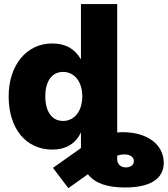

<svg xmlns="http://www.w3.org/2000/svg" viewBox="-20 -748 852 975"><path d="M246.6 11.7C313.5 11.7 365.7 -18.6 391.1 -76.7V3.9L249 104.5L327.1 207.5L426.3 136.7C461.4 181.6 522.5 204.1 614.3 204.1C743.2 204.1 811.5 160.2 811.5 78.6C811.5 -9.8 733.9 -76.7 603.5 -76.7C593.8 -76.7 584.5 -76.2 575.2 -75.2V-727.5H391.1V-447.3H390.6C357.9 -502 311.5 -527.3 244.6 -527.3C114.7 -527.3 23.9 -416.5 23.9 -258.8C23.9 -95.2 111.3 11.7 246.6 11.7ZM300.3 -133.8C243.2 -133.8 210 -182.1 210 -258.8C210 -335 243.2 -382.8 300.3 -382.8C357.4 -382.8 397.9 -334 397.9 -258.8C397.9 -183.1 357.4 -133.8 300.3 -133.8ZM575.2 59.6V42.5C588.9 37.6 600.6 36.1 611.8 36.1C644 36.6 659.7 50.8 659.7 70.8C659.7 90.3 642.1 102.1 619.6 102.1C593.8 102.1 575.2 87.4 575.2 59.6Z"/></svg>

Font: Raveo Display Display ExtraBold
Style: Regular
Weight: 800
Designer: Jakub Foglar, Rasmus Andersson (Inter)
Foundry: Jakubfoglar.com
Version: Version 1.100;Glyphs 3.2.3 (3260)